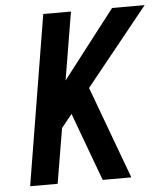

<svg xmlns="http://www.w3.org/2000/svg" viewBox="-53 -782 709 828"><g transform="rotate(-5 302.0 -367.5)"><path d="M44 0 165 -735H285L236 -441L463 -735H604L334 -400L482 0H358L274 -227L249 -295L203 -238L163 0Z"/></g></svg>

Font: Iosevka SS04 Extended Oblique
Style: Bold
Weight: 700
Width: 7
Italic angle: -9°
Monospace: yes
Designer: Belleve Invis
Foundry: Belleve Invis
Version: Version 19.0.0; ttfautohint (v1.8.4)